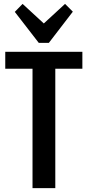

<svg xmlns="http://www.w3.org/2000/svg" viewBox="-20 -966 450 986"><path d="M403 -700V-613H206L264 -666V0H147V-666L202 -613H7V-700ZM354 -906 231 -746H179L56 -905L96 -946L236 -817H174L314 -946Z"/></svg>

Font: Pathway Extreme Condensed SemiBold
Style: Regular
Weight: 600
Width: 3
Version: Version 1.001;gftools[0.9.26]